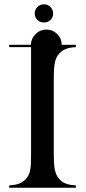

<svg xmlns="http://www.w3.org/2000/svg" viewBox="-20 -876 400 896"><path d="M334 -656Q307 -655 289 -648Q272 -642 258 -628Q239 -609 234 -573Q231 -547 231 -514V-153Q231 -133 232 -117Q233 -101 235 -89Q240 -64 248 -52Q262 -31 281 -22Q302 -12 334 -11V0H23V-11Q49 -12 69 -19Q85 -25 99 -39Q116 -56 120 -79Q123 -91 124 -109.5Q125 -128 125 -153V-656H23V-667H124Q125 -696 146 -717Q167 -738 196 -738Q226 -738 247 -717Q268 -696 268 -667H334ZM185 -856Q203 -856 215.5 -843.5Q228 -831 228 -813Q228 -795 215.5 -783Q203 -771 185 -771Q167 -771 154.5 -783Q142 -795 142 -813Q142 -831 154.5 -843.5Q167 -856 185 -856Z"/></svg>

Font: Wachinanga
Style: Regular
Weight: 400
Designer: deFharo
Foundry: deFharo
Version: Wachinanga: Version 2.001 2013